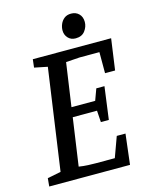

<svg xmlns="http://www.w3.org/2000/svg" viewBox="-122 -900 767 978"><g transform="rotate(-15 261.5 -411.0)"><path d="M14 0 18 -43 89 -57 165 -591 96 -605 101 -648H514L491 -484H438V-595H334L261 -590L228 -361H353L375 -421H418L395 -249H353L349 -310H221L185 -59Q210 -55 234 -54Q258 -53 273 -53H374L413 -160H459L440 0ZM340 -694Q315 -694 300 -710.5Q285 -727 285 -750Q285 -767 292 -783.5Q299 -800 313 -811Q327 -822 349 -822Q374 -822 390 -806Q406 -790 406 -763Q406 -738 389.5 -716Q373 -694 340 -694Z"/></g></svg>

Font: Faustina Medium
Style: Italic
Weight: 500
Italic angle: -8°
Designer: Alfonso Garcia
Foundry: http://www.omnibus-type.com
Version: Version 1.200